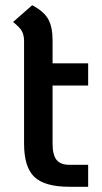

<svg xmlns="http://www.w3.org/2000/svg" viewBox="-20 -712 390 734"><path d="M181 -385V-163Q181 -120 196 -101Q211 -82 245 -82H317V2H245Q151 2 111.5 -35.5Q72 -73 72 -163V-555Q72 -579 63 -594Q54 -609 30 -628L103 -692Q147 -669 164 -639.5Q181 -610 181 -557V-470H317V-385Z"/></svg>

Font: KoHo SemiBold
Style: Regular
Weight: 600
Designer: Cadson Demak & Katatrad Team
Foundry: Cadson Demak Co.,Ltd.
Version: Version 1.000; ttfautohint (v1.6)